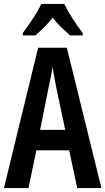

<svg xmlns="http://www.w3.org/2000/svg" viewBox="-20 -1008 536 977"><path d="M373 -51 332 -243H165L125 -51H0L174 -765H320L496 -51ZM267 -559Q260 -593 256 -618Q252 -643 247 -669Q245 -646 238.5 -615.5Q232 -585 227 -561L184 -347H312ZM307 -988Q323 -955 348.5 -915Q374 -875 401 -840V-828H336Q317 -845 293 -868Q269 -891 248 -918Q226 -890 202 -866.5Q178 -843 161 -828H96V-840Q112 -861 130.5 -888Q149 -915 165 -941.5Q181 -968 190 -988Z"/></svg>

Font: Noto Sans Tamil UI ExtraCondensed SemiBold
Style: Regular
Weight: 600
Width: 2
Designer: Jelle Bosma - Monotype Design Team
Foundry: Monotype Imaging Inc.
Version: Version 2.004; ttfautohint (v1.8.4.7-5d5b)